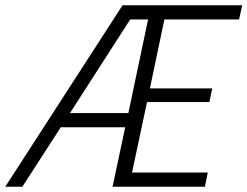

<svg xmlns="http://www.w3.org/2000/svg" viewBox="-60 -710 941 730"><path d="M-40 0 406 -690H861L849 -636H565L510 -374H747L736 -322H499L442 -54H730L719 0H368L416 -226H171L25 0ZM206 -280H428L503 -636H435Z"/></svg>

Font: Radio Canada Condensed Light
Style: Italic
Weight: 300
Width: 3
Italic angle: -12°
Designer: Charles Daoud, Etienne Aubert Bonn, Alexandre Saumier Demers, Jacques Le Bailly
Foundry: Radio-Canada
Version: Version 2.104; ttfautohint (v1.8.4.7-5d5b);gftools[0.9.28.de